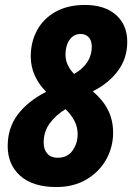

<svg xmlns="http://www.w3.org/2000/svg" viewBox="-20 -744 533 774"><path d="M207 10Q113 10 62 -35Q11 -80 11 -155Q11 -228 51 -281.5Q91 -335 166 -374Q137 -403 120.5 -439Q104 -475 104 -517Q104 -575 129.5 -622Q155 -669 204 -696.5Q253 -724 322 -724Q402 -724 447.5 -684Q493 -644 493 -575Q493 -509 455.5 -458.5Q418 -408 354 -376Q395 -341 415.5 -300.5Q436 -260 436 -209Q436 -151 408 -101Q380 -51 328.5 -20.5Q277 10 207 10ZM279 -446Q315 -467 332.5 -494.5Q350 -522 350 -555Q350 -581 337.5 -594Q325 -607 305 -607Q277 -607 260.5 -583.5Q244 -560 244 -524Q244 -501 254 -480.5Q264 -460 279 -446ZM212 -108Q252 -108 272.5 -137Q293 -166 293 -203Q293 -232 280 -257Q267 -282 244 -304Q206 -281 181 -247.5Q156 -214 156 -169Q156 -141 171 -124.5Q186 -108 212 -108Z"/></svg>

Font: Noto Sans Condensed ExtraBold
Style: Italic
Weight: 800
Width: 3
Italic angle: -12°
Designer: Monotype Design Team
Foundry: Monotype Imaging Inc.
Version: Version 2.013; ttfautohint (v1.8.4.7-5d5b)